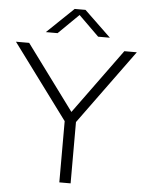

<svg xmlns="http://www.w3.org/2000/svg" viewBox="-73 -994 781 1042"><g transform="rotate(5 318.0 -472.5)"><path d="M290 0V-333.5L-11 -740H61L322 -386.5L579.5 -740H647.5L351.5 -334V0ZM146 -806 291 -945H350L495 -806H431L320.5 -914.5L210 -806Z"/></g></svg>

Font: Encode Sans Expanded Light
Style: Regular
Weight: 300
Width: 7
Designer: Multiple Designers
Foundry: Impallari Type
Version: Version 3.000; ttfautohint (v1.8.3) -l 8 -r 50 -G 200 -x 14 